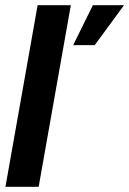

<svg xmlns="http://www.w3.org/2000/svg" viewBox="-20 -720 498 740"><path d="M1 0 125 -700H253L129 0ZM262 -546 338 -700H458L345 -546Z"/></svg>

Font: Rethink Sans
Style: Bold Italic
Weight: 700
Italic angle: -10°
Designer: The Rethink Sans project authors (Hans Thiessen). DM Sans designed by Colophon Foundry.
Foundry: Rethink Communications LLC
Version: Version 1.001